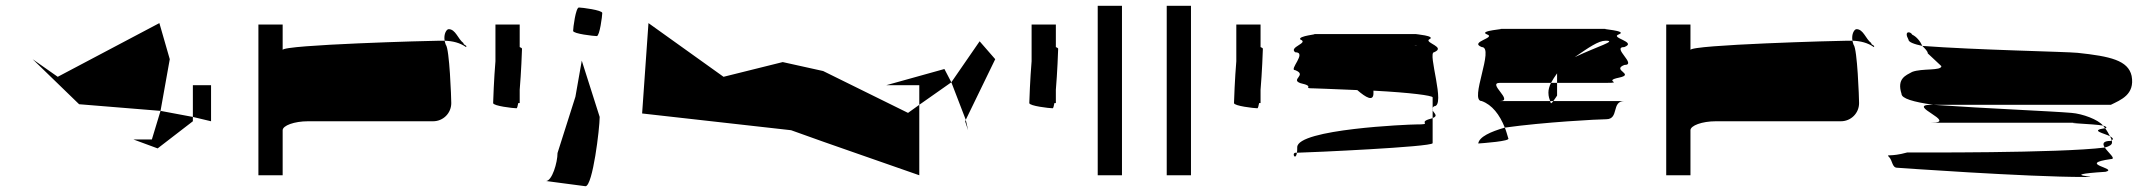

<svg xmlns="http://www.w3.org/2000/svg" viewBox="-20 -795 7432 665"><path d="M93 -590 254 -434 536 -411 568 -590 532 -715 180 -529ZM442 -312 526 -281 648 -375V-390L536 -411L506 -312ZM648 -390 711 -375V-500H648Z M875 -188H959V-344C959 -360 999 -375 1047 -375H1480C1515 -375 1543 -403 1543 -438C1543 -454 1537 -627 1524 -640C1522 -645 1521 -650 1520 -654H1502C1473 -654 959 -640 959 -622V-710H875ZM1520 -654C1548 -653 1573 -647 1594 -632C1600 -638 1585 -638 1585 -646C1566 -660 1558 -694 1534 -694C1527 -694 1516 -678 1520 -654Z M1688 -438C1688 -428 1758 -420 1769 -420C1771 -420 1773 -427 1775 -438H1780V-484C1785 -542 1788 -620 1788 -626C1788 -628 1785 -630 1780 -632V-710H1696V-583C1691 -525 1688 -444 1688 -438Z M1871 -168 2008 -150C2033 -151 2057 -350 2057 -390L1995 -585L1973 -460L1911 -265C1911 -232 1892 -168 1871 -168ZM1965 -688C1965 -678 2037 -670 2047 -670C2057 -670 2066 -740 2066 -750C2066 -760 1995 -769 1985 -769C1974 -769 1965 -698 1965 -688Z M2204 -402 2720 -344C2866 -291 3017 -240 3164 -188V-432L3125 -404L2831 -549L2691 -580L2486 -529L2226 -715ZM3050 -500H3164V-432L3275 -510L3251 -556ZM3275 -510 3325 -380 3427 -590 3373 -652ZM3323 -374 3333 -344 3325 -380Z M3545 -438C3545 -428 3615 -420 3626 -420C3628 -420 3630 -427 3632 -438H3637V-484C3642 -542 3645 -620 3645 -626C3645 -628 3642 -630 3637 -632V-710H3553V-583C3548 -525 3545 -444 3545 -438Z M3782 -188H3866V-775H3782Z M4021 -188H4105V-775H4021Z M4254 -438C4254 -428 4324 -420 4335 -420C4337 -420 4339 -427 4341 -438H4346V-484C4351 -542 4354 -620 4354 -626C4354 -628 4351 -630 4346 -632V-710H4262V-583C4257 -525 4254 -444 4254 -438Z M4466 -552C4509 -535 4448 -520 4484 -507C4539 -495 4487 -489 4529 -489C4544 -489 4576 -487 4681 -483C4711 -457 4737 -442 4737 -472V-481C4869 -474 4940 -464 4942 -458V-421C4943 -423 4944 -425 4947 -427C4989 -427 4923 -614 4947 -614C4989 -632 4916 -646 4929 -658C4959 -671 4877 -677 4885 -677H4529C4554 -677 4472 -671 4484 -658C4515 -646 4442 -632 4466 -614C4509 -614 4442 -552 4466 -552ZM4468 -266C4452 -266 4467 -236 4472 -266ZM4472 -266C4519 -267 4938 -286 4942 -299V-386C4939 -385 4934 -383 4929 -382C4892 -370 4944 -364 4885 -364C4860 -364 4473 -348 4473 -285C4473 -277 4473 -271 4472 -266ZM4879 -636C4881 -637 4883 -637 4885 -637C4891 -637 4888 -637 4879 -636ZM4942 -386C4963 -394 4946 -403 4942 -413ZM4942 -413V-421C4941 -418 4941 -416 4942 -413Z M5100 -298C5114 -299 5214 -306 5204 -316C5200 -329 5197 -341 5192 -353C5143 -339 5103 -321 5100 -298ZM5112 -445C5148 -432 5174 -398 5192 -353C5327 -372 5517 -382 5543 -382C5589 -382 5560 -445 5606 -445H5360C5354 -437 5351 -433 5349 -445H5175C5225 -445 5129 -508 5175 -508H5352C5358 -519 5365 -530 5373 -541V-508H5543C5606 -508 5530 -514 5587 -526C5645 -538 5560 -552 5606 -570C5652 -570 5560 -632 5606 -632C5652 -650 5554 -664 5587 -676C5621 -689 5515 -695 5543 -695H5175C5203 -695 5097 -689 5130 -676C5164 -664 5067 -650 5112 -632C5158 -632 5067 -445 5112 -445ZM5343 -474C5343 -460 5347 -451 5349 -445H5360C5366 -453 5373 -464 5373 -464V-508H5352C5346 -496 5343 -485 5343 -474ZM5434 -597C5482 -630 5516 -654 5541 -654C5583 -654 5514 -635 5434 -597Z M5751 -188H5835V-344C5835 -360 5875 -375 5923 -375H6356C6391 -375 6419 -403 6419 -438C6419 -454 6413 -627 6400 -640C6398 -645 6397 -650 6396 -654H6378C6349 -654 5835 -640 5835 -622V-710H5751ZM6396 -654C6424 -653 6449 -647 6470 -632C6476 -638 6461 -638 6461 -646C6442 -660 6434 -694 6410 -694C6403 -694 6392 -678 6396 -654Z M6523 -251C6535 -239 6533 -214 6551 -214C6551 -214 6996 -182 7200 -182C7280 -182 7086 -188 7273 -200C7319 -212 7170 -227 7291 -244C7311 -244 7282 -266 7270 -284C7112 -264 6601 -267 6586 -267C6525 -250 6511 -263 6523 -251ZM6566 -470C6566 -454 6606 -442 6676 -432H7291C7325 -449 7375 -467 7363 -532C7351 -586 7289 -600 7176 -612C7138 -616 6820 -622 6638 -636C6648 -626 6657 -617 6657 -610L6704 -566C6704 -549 6637 -559 6603 -546C6581 -534 6549 -523 6566 -470ZM6590 -658C6590 -649 6610 -642 6638 -636C6631 -652 6618 -668 6603 -675C6597 -687 6573 -689 6590 -658ZM6669 -370H7200C7090 -370 7235 -366 7264 -360C7247 -381 7193 -401 7155 -404C7086 -410 6862 -419 6676 -432H6669C6578 -432 6765 -370 6669 -370ZM7264 -360C7266 -357 7269 -354 7271 -351H7273C7279 -354 7274 -357 7264 -360ZM7270 -284C7286 -288 7295 -294 7295 -301C7295 -303 7295 -306 7294 -309C7293 -308 7292 -308 7291 -307C7262 -307 7262 -296 7270 -284ZM7271 -351C7215 -343 7270 -333 7288 -323C7284 -331 7278 -342 7271 -351ZM7288 -323C7291 -318 7293 -313 7294 -309C7302 -314 7297 -318 7288 -323Z"/></svg>

Font: bitstorm
Style: maxext
Weight: 400
Version: Version 0.2